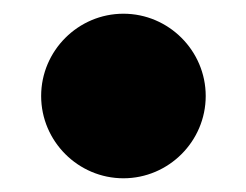

<svg xmlns="http://www.w3.org/2000/svg" viewBox="-20 -600 359 280"><path d="M40 -460C40 -394 94 -340 160 -340C226 -340 280 -394 280 -460C280 -526 226 -580 160 -580C94 -580 40 -526 40 -460Z"/></svg>

Font: Bodoni* 48pt Fatface
Style: Regular
Weight: 900
Version: Version 2.3